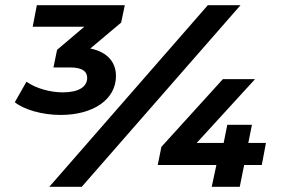

<svg xmlns="http://www.w3.org/2000/svg" viewBox="-20 -720 1084 740"><path d="M427 -427C427 -480 394 -520 328 -533L447 -633L461 -700H122L106 -617H305L200 -528L186 -460H251C295 -460 316 -446 316 -420C316 -384 281 -364 222 -364C174 -364 119 -379 82 -405L37 -326C72 -298 141 -277 214 -277C340 -277 427 -337 427 -427ZM781 -700 170 0H295L907 -700ZM1005 -169H937L951 -239H856L842 -169H738L963 -415H839L602 -154L588 -84H814L796 0H904L921 -84H989Z"/></svg>

Font: AWKNG-Font
Style: Bold Italic
Weight: 700
Italic angle: -11.3°
Designer: Awakening Church
Foundry: Awakening Church
Version: Version 1.700;PS 001.700;hotconv 1.0.88;makeotf.lib2.5.64775